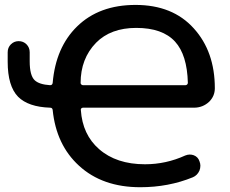

<svg xmlns="http://www.w3.org/2000/svg" viewBox="-20 -784 947 792"><path d="M186.5 -432.6Q196.3 -432.6 197.3 -442.4Q210 -588.9 297.9 -674.8Q388.7 -763.7 539.1 -763.7Q692.4 -763.7 779.3 -667Q866.2 -571.3 866.2 -419.9Q866.2 -387.7 842.8 -364.3Q816.4 -339.8 780.3 -339.8H322.3Q318.4 -339.8 315.4 -336.9Q312.5 -334 313.5 -330.1Q320.3 -228.5 388.7 -168.9Q460 -106.4 578.1 -106.4Q665 -106.4 744.1 -142.6Q753.9 -146.5 762.7 -146.5Q771.5 -146.5 779.3 -143.6Q796.9 -136.7 802.7 -119.1Q806.6 -109.4 806.6 -100.6Q806.6 -89.8 802.7 -80.1Q793.9 -60.5 775.4 -52.7Q674.8 -11.7 558.6 -11.7Q402.3 -11.7 305.7 -100.6Q211.9 -186.5 197.3 -330.1Q196.3 -339.8 186.5 -339.8Q96.7 -342.8 54.7 -384.8Q11.7 -428.7 11.7 -529.3V-568.4Q11.7 -587.9 24.9 -601.1Q38.1 -614.3 57.1 -614.3Q76.2 -614.3 89.4 -601.1Q102.5 -587.9 102.5 -568.4V-531.2Q102.5 -472.7 123 -453.1Q141.6 -435.5 186.5 -432.6ZM312.5 -441.4Q312.5 -438.5 315.4 -435.5Q318.4 -432.6 322.3 -432.6H745.1Q749 -432.6 752 -435.5Q754.9 -438.5 754.9 -442.4Q754.9 -442.4 754.9 -442.4Q752 -557.6 702.1 -612.3Q650.4 -668.9 542 -668.9Q436.5 -668.9 376 -607.4Q312.5 -542 312.5 -441.4Z"/></svg>

Font: Gen Jyuu GothicX Medium
Style: Regular
Weight: 500
Designer: Ryoko NISHIZUKA (kana &amp; ideographs); Paul D. Hunt (Latin, Greek &amp; Cyrillic); Wenlong ZHANG (bopomofo); Sandoll C
Version: Version 1.058.20140828